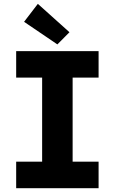

<svg xmlns="http://www.w3.org/2000/svg" viewBox="-20 -988 602 1008"><path d="M201.2 0V-719.7H361.3V0ZM64.9 0V-139.2H497.6V0ZM64.9 -580.6V-719.7H497.6V-580.6ZM281.2 -754.9 106.4 -873.5 178.7 -967.8 344.7 -818.8Z"/></svg>

Font: Reddit Mono ExtraBold
Style: Regular
Weight: 800
Monospace: yes
Designer: Stephen Hutchings
Foundry: Reddit
Version: Version 1.014